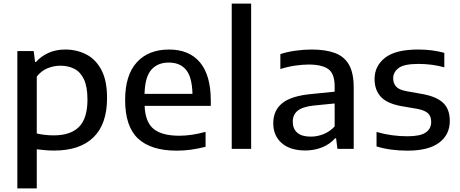

<svg xmlns="http://www.w3.org/2000/svg" viewBox="-20 -828 2558 1068"><path d="M76.5 220V-544H167.5L175 -483.5H180.5Q208 -515 249.5 -533.8Q291 -552.5 342.5 -552.5Q406.5 -552.5 459.5 -525.5Q512.5 -498.5 544 -439.2Q575.5 -380 575.5 -282.5Q575.5 -138 500 -64.2Q424.5 9.5 281 9.5Q255 9.5 230.2 7.2Q205.5 5 184.5 2.5V220ZM278.5 -75Q373 -75 419.8 -122.5Q466.5 -170 466.5 -274Q466.5 -345.5 447 -386.8Q427.5 -428 393.5 -445.2Q359.5 -462.5 315.5 -462.5Q279.5 -462.5 244.8 -448.5Q210 -434.5 184.5 -402V-85.5Q203.5 -81 228.5 -78Q253.5 -75 278.5 -75Z M963 10Q820 10 748 -57.2Q676 -124.5 676 -271.5Q676 -410 740.8 -481.2Q805.5 -552.5 920.5 -552.5Q1032.5 -552.5 1092.5 -480.8Q1152.5 -409 1152.5 -268.5V-239H784.5Q788 -149.5 834 -111.2Q880 -73 978 -73Q1011.5 -73 1048.2 -78.5Q1085 -84 1123.5 -94.5V-11.5Q1080 -0.5 1040.8 4.8Q1001.5 10 963 10ZM919 -480Q856.5 -480 821.5 -439.8Q786.5 -399.5 784 -306H1050.5Q1048.5 -399 1015 -439.5Q981.5 -480 919 -480Z M1269 0V-808H1377V0Z M1679 9Q1593.5 9 1546.8 -32.2Q1500 -73.5 1500 -142Q1500 -214.5 1551.2 -255Q1602.5 -295.5 1717 -305.5L1841.5 -318V-348Q1841.5 -418.5 1806 -443.8Q1770.5 -469 1696.5 -469Q1663 -469 1621.5 -463Q1580 -457 1539.5 -444V-527Q1578.5 -540 1625 -546.2Q1671.5 -552.5 1712.5 -552.5Q1791.5 -552.5 1843.5 -533Q1895.5 -513.5 1921.5 -467.5Q1947.5 -421.5 1947.5 -341.5V0H1857L1849.5 -58.5H1843.5Q1815.5 -26 1772 -8.5Q1728.5 9 1679 9ZM1608.5 -151.5Q1608.5 -112 1633.2 -90Q1658 -68 1709 -68Q1744 -68 1778.8 -81.5Q1813.5 -95 1841.5 -124.5V-252.5L1725.5 -241Q1662.5 -234 1635.5 -212Q1608.5 -190 1608.5 -151.5Z M2247 10Q2151 10 2074.5 -13.5V-94Q2118 -81.5 2160.5 -75.8Q2203 -70 2246.5 -70Q2318 -70 2348.2 -91Q2378.5 -112 2378.5 -149.5Q2378.5 -180.5 2361.5 -197.2Q2344.5 -214 2301 -222.5L2213.5 -237.5Q2132.5 -252 2098 -290Q2063.5 -328 2063.5 -388.5Q2063.5 -461 2122 -506.8Q2180.5 -552.5 2306.5 -552.5Q2385 -552.5 2451.5 -534V-453.5Q2382.5 -472.5 2308 -472.5Q2226.5 -472.5 2196.8 -449.2Q2167 -426 2167 -392.5Q2167 -365.5 2182.8 -347Q2198.5 -328.5 2242 -320.5L2329.5 -305Q2407.5 -291 2444.8 -256Q2482 -221 2482 -155Q2482 -78.5 2422.5 -34.2Q2363 10 2247 10Z"/></svg>

Font: Encode Sans SemiExpanded SemiExpanded Medium
Style: Regular
Weight: 500
Width: 6
Designer: Multiple Designers
Foundry: Impallari Type
Version: Version 3.000; ttfautohint (v1.8.3) -l 8 -r 50 -G 200 -x 14 